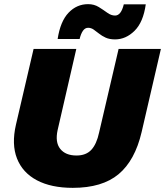

<svg xmlns="http://www.w3.org/2000/svg" viewBox="-20 -896 796 926"><path d="M331 10Q227 10 158 -26.5Q89 -63 62 -131.5Q35 -200 57 -295L142 -660H348L258 -269Q245 -210 270.5 -178Q296 -146 349 -146Q395 -146 420.5 -173.5Q446 -201 458 -257L552 -660H756L663 -259Q631 -122 552 -56Q473 10 331 10ZM683 -875Q671 -789 629 -747.5Q587 -706 535 -706Q508 -706 489.5 -714.5Q471 -723 457.5 -734Q444 -745 431.5 -753.5Q419 -762 405 -762Q390 -762 380 -747.5Q370 -733 364 -708H258Q271 -793 310.5 -834.5Q350 -876 405 -876Q434 -876 456.5 -862Q479 -848 497.5 -834.5Q516 -821 535 -821Q564 -821 577 -875Z"/></svg>

Font: Work Sans ExtraBold
Style: Italic
Weight: 800
Italic angle: -13°
Designer: Wei Huang
Foundry: Wei Huang
Version: Version 2.012; ttfautohint (v1.8.3)